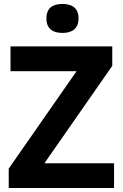

<svg xmlns="http://www.w3.org/2000/svg" viewBox="-20 -1014 619 968"><path d="M295 -994C250 -994 214 -977 214 -921C214 -866 250 -848 295 -848C339 -848 376 -866 376 -921C376 -977 339 -994 295 -994ZM555 -66V-191H204L546 -682V-780H33V-655H366L24 -164V-66Z"/></svg>

Font: Noto Sans Malayalam UI
Style: Bold
Weight: 700
Designer: Jelle Bosma - Monotype Design Team
Foundry: Monotype Imaging Inc.
Version: Version 2.104